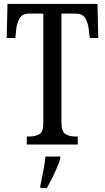

<svg xmlns="http://www.w3.org/2000/svg" viewBox="-20 -734 534 975"><path d="M116 0V-41H131Q160 -41 180 -52.5Q200 -64 200 -108V-665H127Q93 -665 79 -640Q65 -615 62 -582L58 -541H14L18 -714H475L479 -541H436L431 -582Q428 -615 414 -640Q400 -665 365 -665H292V-113Q292 -66 312 -53.5Q332 -41 360 -41H375V0ZM185 208Q192 174 199.5 136Q207 98 211 61H286V71Q280 92 268.5 119Q257 146 243.5 173Q230 200 218 221H185Z"/></svg>

Font: Noto Serif Ethiopic ExtraCondensed
Style: Regular
Weight: 400
Width: 2
Designer: Monotype Design Team
Foundry: Monotype Imaging Inc.
Version: Version 2.102; ttfautohint (v1.8.4.7-5d5b)